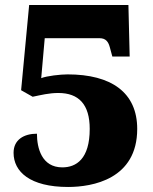

<svg xmlns="http://www.w3.org/2000/svg" viewBox="-20 -734 609 764"><path d="M251 10C348 10 526 -21 526 -221C526 -366 423 -438 249 -438C221 -438 166 -432 144 -423L158 -582H376C401 -582 411 -568 417 -546L427 -509H496L491 -714H96L64 -375L110 -349C144 -356 175 -364 212 -364C294 -364 337 -318 337 -221C337 -101 283 -68 228 -68C146 -68 127 -145 127 -202C75 -202 34 -178 34 -126C34 -51 99 10 251 10Z"/></svg>

Font: UArctic Serif Black
Style: Regular
Weight: 900
Designer: Customization by Puisto advertising & original work Monotype Design Team
Foundry: Monotype Imaging Inc.
Version: Version 2.004